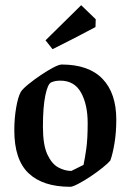

<svg xmlns="http://www.w3.org/2000/svg" viewBox="-20 -708 502 738"><path d="M250 10Q145 10 90 -42Q35 -94 35 -207Q35 -252 42 -293.5Q49 -335 60 -355Q68 -367 89.5 -384.5Q111 -402 137 -419.5Q163 -437 185 -448.5Q207 -460 217 -460Q321 -460 374 -405Q427 -350 427 -248Q427 -199 420 -157Q413 -115 404 -91Q396 -81 375 -64Q354 -47 328.5 -30Q303 -13 281 -1.5Q259 10 250 10ZM254 -51Q257 -52 268.5 -58Q280 -64 290.5 -69Q301 -74 301 -74Q306 -97 311.5 -135Q317 -173 317 -235Q317 -306 291.5 -352Q266 -398 212 -398Q202 -398 193.5 -396.5Q185 -395 176 -391Q163 -384 154 -340Q145 -296 145 -221Q145 -151 162 -114.5Q179 -78 204 -64.5Q229 -51 254 -51ZM182 -519 155 -553 292 -688 348 -634 347 -604Q312 -585 267 -562Q222 -539 182 -519Z"/></svg>

Font: Grenze Gotisch Medium
Style: Regular
Weight: 500
Designer: Renata Polastri
Foundry: Omnibus-Type
Version: Version 1.001